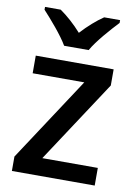

<svg xmlns="http://www.w3.org/2000/svg" viewBox="-86 -822 623 879"><g transform="rotate(10 225.0 -383.0)"><path d="M400 -766H326C293 -744 257 -712 224 -676C192 -712 157 -743 124 -766H51V-753C86 -715 142 -651 168 -606H282C307 -651 365 -716 400 -753ZM417 0V-82H159L410 -464V-539H48V-457H288L32 -67V0Z"/></g></svg>

Font: Noto Sans Thai Medium
Style: Regular
Weight: 500
Designer: Monotype Design Team
Foundry: Monotype Imaging Inc.
Version: Version 1.901